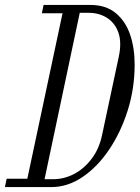

<svg xmlns="http://www.w3.org/2000/svg" viewBox="-39 -760 567 780"><path d="M-19 0 -12 -34H72L215 -706H131L138 -740H327Q391 -740 431 -707Q471 -674 489.5 -619.5Q508 -565 508 -498Q508 -401 480 -312Q452 -223 404.5 -152.5Q357 -82 296.5 -41Q236 0 170 0ZM142 -32H177Q221 -32 261.5 -53Q302 -74 333 -114.5Q364 -155 376 -213L443 -527Q456 -586 442.5 -626Q429 -666 396.5 -687Q364 -708 320 -708H285Z"/></svg>

Font: Xanh Mono
Style: Italic
Weight: 400
Italic angle: -12°
Monospace: yes
Designer: Lam Bao, Duy Dao
Foundry: Yellow Type Foundry
Version: Version 3.101; ttfautohint (v1.8.3)